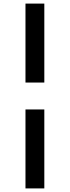

<svg xmlns="http://www.w3.org/2000/svg" viewBox="-20 -830 389 1070"><path d="M122 -370V-810H227V-370ZM122 220V-220H227V220Z"/></svg>

Font: M PLUS 2 Medium
Style: Regular
Weight: 500
Designer: Coji Morishita
Foundry: UNDERFOREST DESIGN
Version: Version 1.001